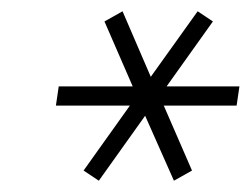

<svg xmlns="http://www.w3.org/2000/svg" viewBox="-20 -726 444 340"><path d="M84 -573H215L165 -688L197 -706L247 -590L330 -706L357 -688L275 -573H404L399 -539H270L320 -424L288 -406L237 -521L155 -406L128 -424L210 -539H79Z"/></svg>

Font: Retni Sans Light
Style: Italic
Weight: 300
Italic angle: -8°
Designer: Vitaly Kuzmin
Foundry: ParaType Ltd.
Version: Version 1.00;June 10, 2019;FontCreator 11.5.0.2425 64-bit; t